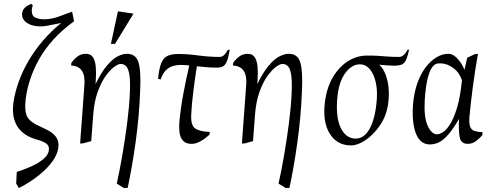

<svg xmlns="http://www.w3.org/2000/svg" viewBox="-20 -736 2528 985"><path d="M77 229 63 206 66 146Q104 134 142 117Q180 100 205.5 77.5Q231 55 231 27Q231 13 220.5 3Q210 -7 185 -15L159 -23Q120 -35 92.5 -59.5Q65 -84 53.5 -121.5Q42 -159 49 -211Q57 -264 76.5 -318Q96 -372 127 -425Q158 -478 200 -527Q242 -576 294 -618L222 -604Q192 -598 162.5 -602.5Q133 -607 113.5 -622Q94 -637 93 -660Q93 -682 106 -695Q119 -708 141 -716L148 -709Q146 -703 144.5 -696Q143 -689 143 -681Q143 -653 163 -645Q183 -637 206 -637Q241 -637 277 -649.5Q313 -662 350 -676L360 -627Q298 -582 253.5 -532.5Q209 -483 180 -431Q151 -379 134.5 -328Q118 -277 112 -230Q107 -186 112 -160Q117 -134 133.5 -119Q150 -104 176 -92L217 -72Q253 -55 268.5 -32Q284 -9 279 23Q275 55 250 90.5Q225 126 181.5 161.5Q138 197 77 229Z M615 228 579 206Q594 139 608 57.5Q622 -24 632.5 -106Q643 -188 646 -255Q649 -318 644 -351Q639 -384 627.5 -396Q616 -408 598 -408Q587 -408 566 -393Q545 -378 522 -346Q499 -314 481 -264Q463 -214 458 -144L448 -12L404 0H391L413 -300Q417 -348 400 -373Q383 -398 345 -400L346 -413Q357 -430 376 -445Q395 -460 420 -460Q446 -460 457.5 -441.5Q469 -423 471.5 -391Q474 -359 471 -318L470 -304Q500 -366 529 -400Q558 -434 584 -447Q610 -460 631 -460Q677 -460 690.5 -416Q704 -372 699 -268Q694 -138 676 -8.5Q658 121 635 228ZM549 -511 585 -678 665 -666 570 -511Z M963 2Q933 2 918.5 -14.5Q904 -31 901 -56.5Q898 -82 900 -109Q907 -183 921 -257.5Q935 -332 951 -400Q937 -402 925 -402.5Q913 -403 905 -403Q887 -403 867.5 -397.5Q848 -392 831.5 -376Q815 -360 804 -328L791 -332Q796 -385 807.5 -412.5Q819 -440 840 -449.5Q861 -459 893 -459Q943 -459 997.5 -451.5Q1052 -444 1106 -444Q1120 -444 1129.5 -453.5Q1139 -463 1149 -480L1159 -481Q1152 -442 1144 -422Q1136 -402 1124 -395.5Q1112 -389 1091 -389Q1070 -389 1043 -391Q1016 -393 990 -396Q979 -327 971 -260.5Q963 -194 961 -148Q958 -93 981.5 -77Q1005 -61 1056 -59L1055 -46Q1036 -27 1011 -12.5Q986 2 963 2Z M1445 228 1409 206Q1424 139 1438 57.5Q1452 -24 1462.5 -106Q1473 -188 1476 -255Q1479 -318 1474 -351Q1469 -384 1457.5 -396Q1446 -408 1428 -408Q1417 -408 1396 -393Q1375 -378 1352 -346Q1329 -314 1311 -264Q1293 -214 1288 -144L1278 -12L1234 0H1221L1243 -300Q1247 -348 1230 -373Q1213 -398 1175 -400L1176 -413Q1187 -430 1206 -445Q1225 -460 1250 -460Q1276 -460 1287.5 -441.5Q1299 -423 1301.5 -391Q1304 -359 1301 -318L1300 -304Q1330 -366 1359 -400Q1388 -434 1414 -447Q1440 -460 1461 -460Q1507 -460 1520.5 -416Q1534 -372 1529 -268Q1524 -138 1506 -8.5Q1488 121 1465 228Z M1781 10Q1709 10 1671.5 -50.5Q1634 -111 1647 -214Q1657 -289 1689 -342Q1721 -395 1766.5 -423Q1812 -451 1863 -451Q1897 -451 1920 -449.5Q1943 -448 1967.5 -446Q1992 -444 2029 -444Q2038 -444 2049.5 -452.5Q2061 -461 2070 -480L2079 -482Q2071 -445 2062.5 -427.5Q2054 -410 2040 -404.5Q2026 -399 2001 -399Q1989 -399 1967.5 -400.5Q1946 -402 1925 -404Q1955 -378 1968 -320.5Q1981 -263 1970 -194Q1959 -134 1926 -88Q1893 -42 1853.5 -16Q1814 10 1781 10ZM1805 -25Q1833 -25 1854.5 -46Q1876 -67 1890.5 -107Q1905 -147 1911 -203Q1918 -262 1909 -307.5Q1900 -353 1878.5 -379.5Q1857 -406 1826 -406Q1786 -406 1753.5 -364Q1721 -322 1712 -248Q1700 -142 1726.5 -83.5Q1753 -25 1805 -25Z M2184 5Q2164 5 2147 -6Q2130 -17 2118 -41.5Q2106 -66 2100.5 -105.5Q2095 -145 2099 -201Q2104 -260 2120.5 -307.5Q2137 -355 2162.5 -389Q2188 -423 2218.5 -441.5Q2249 -460 2280 -460Q2303 -460 2325 -437.5Q2347 -415 2363 -378L2377 -440L2418 -459H2432Q2417 -376 2406 -292Q2395 -208 2388 -134Q2386 -101 2392.5 -85Q2399 -69 2415 -64Q2431 -59 2455 -58V-44Q2443 -28 2423 -13Q2403 2 2380 2Q2344 2 2338 -33.5Q2332 -69 2335 -126Q2305 -75 2280.5 -46.5Q2256 -18 2233 -6.5Q2210 5 2184 5ZM2223 -47Q2234 -47 2251.5 -57.5Q2269 -68 2288 -97Q2307 -126 2324 -181Q2341 -236 2350 -324Q2337 -364 2305 -387.5Q2273 -411 2239 -411Q2229 -411 2221 -409.5Q2213 -408 2204 -399Q2187 -383 2175.5 -340Q2164 -297 2159 -223Q2154 -135 2174 -91Q2194 -47 2223 -47Z"/></svg>

Font: Ancizar Serif Light
Style: Italic
Weight: 300
Italic angle: -4°
Designer: Cesar Puertas, Viviana Monsalve, Julian Moncada, Julian Prieto, Jose Castro, Felipe Aragon, Mariel Hernandez, Sara Alarc
Version: Version 8.100